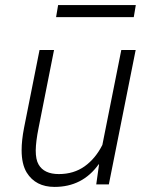

<svg xmlns="http://www.w3.org/2000/svg" viewBox="-20 -725 563 755"><path d="M194.5 10Q120 10 85 -46.5Q65 -79.5 65 -134.5Q65 -173 74.5 -222L135.5 -528.5H192.5L131.5 -221Q121 -169 120.5 -133.5Q120.5 -97.5 131.5 -78.5Q153 -40.5 211.5 -40.5Q270 -40.5 312.8 -71Q355.5 -101.5 382.5 -155L457 -528.5H513.5L408 0H358.5L369.5 -78.5L368 -79Q304.5 10 194.5 10ZM506 -657.5H200.5L208.5 -705H514Z"/></svg>

Font: Roberto Sans Light
Style: Italic
Weight: 300
Italic angle: -11°
Designer: Google
Version: Version 1.00;June 11, 2020;FontCreator 12.0.0.2522 64-bit; t